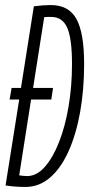

<svg xmlns="http://www.w3.org/2000/svg" viewBox="-20 -730 357 760"><path d="M81 10Q38 10 2 4L56 -336H18L26 -382H63L114 -705Q151 -710 181 -710Q252 -710 282.5 -655Q313 -600 313 -477Q313 -374 297 -285.5Q281 -197 251 -130.5Q221 -64 178 -27Q135 10 81 10ZM87 -33Q125 -33 157 -69Q189 -105 213.5 -167Q238 -229 251.5 -309Q265 -389 265 -476Q265 -578 246 -620.5Q227 -663 183 -663Q176 -663 169.5 -663Q163 -663 155 -662L111 -382H190L183 -336H103L56 -36Q64 -35 71.5 -34Q79 -33 87 -33Z"/></svg>

Font: Georama ExtraCondensed Light
Style: Italic
Weight: 300
Width: 2
Italic angle: -9°
Designer: Jean-Baptiste Levee
Foundry: Production Type
Version: Version 1.000